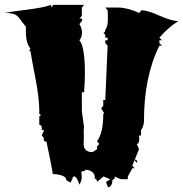

<svg xmlns="http://www.w3.org/2000/svg" viewBox="-41 -755 761 797"><path d="M267.6 -22.5Q260.3 -22.5 260.3 -15.1L252 3.4L233.9 -7.8Q233.9 -26.4 191.9 -31.7Q184.1 -32.7 178.2 -32.7Q178.2 -37.6 165.3 -102.3Q152.3 -167 151.4 -168.9Q149.4 -167 147.5 -167Q145.5 -167 142.8 -170.2Q140.1 -173.3 140.1 -176Q140.1 -178.7 142.1 -180.7L132.3 -192.4L142.1 -214.8H132.3Q132.3 -214.8 132.8 -221.7Q132.8 -236.8 122.1 -236.8V-271.5L129.4 -277.3L122.1 -282.2V-293Q122.1 -348.6 105.7 -432.1Q89.4 -515.6 85.4 -543H79.1L85.4 -553.2Q66.4 -575.2 66.4 -625V-644.5Q58.1 -653.8 49.3 -666Q40.5 -678.2 36.6 -682.9Q32.7 -687.5 24.9 -692.9Q12.7 -701.2 -21.5 -701.2Q-2.9 -705.6 69.3 -714.6Q141.6 -723.6 171.4 -734.9V-723.6L180.7 -734.9H308.1L298.8 -723.6V-689L288.6 -678.2Q289.6 -678.7 292.5 -678.7Q300.3 -678.7 300.3 -671.4Q300.3 -670.4 298.8 -667.5L288.6 -655.3Q299.3 -638.7 299.3 -619.6Q299.3 -600.6 288.6 -587.9Q311.5 -562.5 311.5 -448.2Q311.5 -424.8 308.1 -372.1H298.8V-293L308.1 -225.6Q305.7 -218.3 306.4 -206.1Q307.1 -193.8 307.1 -189.9L306.2 -158.2Q306.2 -123.5 343.3 -123.5Q343.8 -123.5 361.8 -135.7V-146.5L371.1 -157.2L361.8 -168.9Q387.7 -202.1 387.7 -282.2L391.6 -285.2L378.9 -305.2L387.7 -315.9V-339.8H396L405.8 -565.4L396 -576.2V-587.9H405.8V-598.6H396V-610.4L387.7 -620.1L389.6 -619.6Q391.6 -619.6 393.8 -622.6Q396 -625.5 396 -627.4Q396 -629.4 395 -630.4Q406.7 -642.6 406.7 -674.3Q406.7 -706.1 405.8 -712.4L396 -723.6H449.7Q487.3 -723.6 537.6 -701.2L545.4 -712.4Q571.3 -712.4 621.3 -689.9Q671.4 -667.5 699.7 -667.5Q660.6 -644.5 620.6 -598.6L631.3 -587.9H620.6V-576.2L631.3 -565.4H620.6Q556.6 -437 556.6 -252.4Q556.6 -232.9 544.4 -214.8V-192.4H536.1L537.1 -181.2Q537.1 -157.2 526.9 -157.2L536.1 -135.7L517.6 -90.3Q519.5 -92.3 521.5 -92.3Q523.4 -92.3 526.1 -89.1Q528.8 -85.9 528.8 -83.5Q528.8 -81.1 526.9 -79.1L517.6 -90.3L508.3 -67.4L517.6 -56.6H508.3L489.7 -22.5V-11.2H462.9Q457.5 -11.2 435.1 -22.5V-14.2L425.8 -7.8Q425.8 3.4 421.1 12.7Q416.5 22 407.7 22.5L398.9 1L416.5 -11.2L388.7 -22.5L361.8 0V-1.5Q361.8 -10.3 352.5 -14.2V-18.6Q352.5 -33.2 340.8 -41.7Q329.1 -50.3 315.4 -50.3L307.1 -44.4H302.7Q296.9 -44.4 296.9 -38.6L298.3 -21Q298.3 -4.4 288.6 11.7Q281.2 -13.7 270 -22.5Z"/></svg>

Font: Butcherman
Style: Regular
Weight: 400
Version: Version 001.003